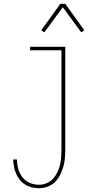

<svg xmlns="http://www.w3.org/2000/svg" viewBox="-20 -766 540 1009"><path d="M185 223Q166 223 147 218.5Q128 214 112 204Q96 194 84 179Q72 164 64.5 146.5Q57 129 53.5 110Q50 91 49 72H69Q69 97 76 121.5Q83 146 98 165.5Q113 185 136.5 195Q160 205 185 205Q205 205 224.5 197Q244 189 258 174Q272 159 281 140.5Q290 122 295 102Q300 82 301.5 61.5Q303 41 303 20V-502H138V-520H323V20Q323 43 321 66Q319 89 312.5 111Q306 133 295.5 154Q285 175 268.5 191Q252 207 230 215Q208 223 185 223ZM213 -596 197 -607 297 -746H323L423 -607L407 -596L310 -728Z"/></svg>

Font: Iosevka Curly Thin
Style: Regular
Weight: 100
Monospace: yes
Designer: Belleve Invis
Foundry: Belleve Invis
Version: Version 22.1.2; ttfautohint (v1.8.4)